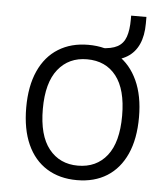

<svg xmlns="http://www.w3.org/2000/svg" viewBox="-48 -663 625 714"><g transform="rotate(5 264.5 -305.5)"><path d="M265 8Q200 8 152.5 -21.5Q105 -51 79.5 -107.5Q54 -164 54 -245Q54 -325 79.5 -381.5Q105 -438 152.5 -467.5Q200 -497 264 -497Q330 -497 376.5 -467.5Q423 -438 449 -381.5Q475 -325 475 -245Q475 -164 449.5 -107.5Q424 -51 377 -21.5Q330 8 265 8ZM264 -46Q333 -46 372.5 -96Q412 -146 412 -245Q412 -343 373 -393Q334 -443 264 -443Q196 -443 156 -393Q116 -343 116 -245Q116 -146 156 -96Q196 -46 264 -46ZM341 -446 311 -467V-489Q351 -490 373 -502Q395 -514 404 -539.5Q413 -565 413 -605V-619H470V-595Q470 -549 455.5 -517Q441 -485 412.5 -467.5Q384 -450 341 -446Z"/></g></svg>

Font: Nunito Sans 10pt SemiCondensed Light
Style: Regular
Weight: 300
Width: 4
Designer: Vernon Adams
Foundry: Vernon Adams
Version: Version 3.101;gftools[0.9.27]